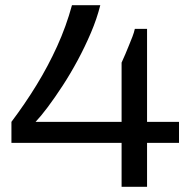

<svg xmlns="http://www.w3.org/2000/svg" viewBox="-20 -719 738 739"><path d="M448 0V-169H24V-250Q76 -319 120.5 -391.5Q165 -464 200 -541Q235 -618 257 -699H366Q353 -647 330 -593Q307 -539 279 -487Q251 -435 221 -389Q191 -343 164 -307Q137 -271 117 -250H448V-478Q456 -495 463 -512Q470 -529 477 -546Q484 -563 490 -578.5Q496 -594 499 -608H546V-250H669V-169H546V0Z"/></svg>

Font: Archivo Expanded
Style: Regular
Weight: 400
Width: 7
Designer: Hector Gatti
Foundry: Omnibus-Type
Version: Version 2.001